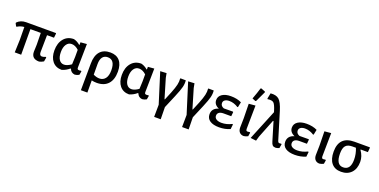

<svg xmlns="http://www.w3.org/2000/svg" viewBox="-24 -1642 5424 2746"><g transform="rotate(20 2687.5 -268.5)"><path d="M124 0 131 -193 129 -388Q75 -385 25 -354L15 -356L-6 -396L-5 -407Q48 -461 131 -461H583L587 -454L580 -389H474L470 -131Q470 -77 508 -77Q532 -77 564 -92L573 -84L562 -22Q529 -2 496 5Q378 5 378 -103L382 -211L379 -389H221L222 0Z M840 6Q749 6 698 -55.5Q647 -117 647 -222Q647 -333 703 -400.5Q759 -468 855 -468Q907 -456 953 -416L958 -417V-457L1053 -465L1047 -107Q1047 -88 1053.5 -81Q1060 -74 1078 -74Q1093 -74 1104 -78L1113 -71L1103 -15Q1073 3 1038 6Q979 -1 960 -55H951Q904 -14 840 6ZM742 -232Q742 -157 769.5 -116.5Q797 -76 844 -76Q892 -76 953 -120L958 -234V-342Q905 -391 851 -391Q801 -391 771.5 -348Q742 -305 742 -232Z M1198 185 1201 -222Q1201 -341 1255 -404Q1309 -467 1412 -467Q1504 -467 1554.5 -410Q1605 -353 1605 -244Q1605 -122 1545 -56.5Q1485 9 1373 9Q1334 9 1296 0L1297 185ZM1294 -248 1295 -87Q1344 -63 1387 -63Q1444 -63 1477 -105.5Q1510 -148 1510 -231Q1510 -390 1400 -390Q1349 -390 1321.5 -354Q1294 -318 1294 -248Z M1866 6Q1775 6 1724 -55.5Q1673 -117 1673 -222Q1673 -333 1729 -400.5Q1785 -468 1881 -468Q1933 -456 1979 -416L1984 -417V-457L2079 -465L2073 -107Q2073 -88 2079.5 -81Q2086 -74 2104 -74Q2119 -74 2130 -78L2139 -71L2129 -15Q2099 3 2064 6Q2005 -1 1986 -55H1977Q1930 -14 1866 6ZM1768 -232Q1768 -157 1795.5 -116.5Q1823 -76 1870 -76Q1918 -76 1979 -120L1984 -234V-342Q1931 -391 1877 -391Q1827 -391 1797.5 -348Q1768 -305 1768 -232Z M2313 185 2315 0 2171 -459 2266 -464 2279 -396 2366 -103H2372L2423 -226Q2457 -311 2468.5 -362Q2480 -413 2475 -457L2480 -462L2560 -461Q2565 -410 2552 -357.5Q2539 -305 2494 -198L2410 1L2413 185Z M2738 185 2740 0 2596 -459 2691 -464 2704 -396 2791 -103H2797L2848 -226Q2882 -311 2893.5 -362Q2905 -413 2900 -457L2905 -462L2985 -461Q2990 -410 2977 -357.5Q2964 -305 2919 -198L2835 1L2838 185Z M3235 8Q3145 8 3094.5 -25.5Q3044 -59 3044 -123Q3044 -213 3142 -242Q3064 -276 3064 -346Q3064 -403 3113.5 -436Q3163 -469 3246 -469Q3340 -469 3408 -435L3392 -358L3384 -354Q3317 -397 3247 -397Q3207 -397 3182 -380.5Q3157 -364 3157 -334Q3157 -289 3208 -270L3348 -271L3352 -264L3346 -201H3229Q3185 -201 3161.5 -183.5Q3138 -166 3138 -135Q3138 -101 3167.5 -82.5Q3197 -64 3247 -64Q3323 -64 3400 -103L3409 -98L3401 -25Q3324 8 3235 8Z M3604 -717 3614 -722 3678 -697 3681 -687Q3654 -628 3606 -528L3596 -523L3545 -544Q3584 -648 3604 -717ZM3610 5Q3569 5 3545 -21Q3521 -47 3521 -94L3524 -235L3520 -454L3620 -463L3615 -108Q3616 -88 3621.5 -81Q3627 -74 3642 -74Q3653 -74 3672 -78L3681 -71L3672 -15Q3639 2 3610 5Z M3799 6 3713 -4 3901 -464 3896 -480Q3869 -570 3843 -594Q3817 -618 3750 -608L3746 -617L3763 -701Q3847 -709 3891 -671Q3935 -633 3972 -514L4098 -100Q4104 -80 4115 -75.5Q4126 -71 4152 -76L4160 -70L4149 -8Q4113 6 4093 6Q4063 5 4048 -10Q4033 -25 4022 -64L3938 -343H3930L3819 -63Z M4387 8Q4297 8 4246.5 -25.5Q4196 -59 4196 -123Q4196 -213 4294 -242Q4216 -276 4216 -346Q4216 -403 4265.5 -436Q4315 -469 4398 -469Q4492 -469 4560 -435L4544 -358L4536 -354Q4469 -397 4399 -397Q4359 -397 4334 -380.5Q4309 -364 4309 -334Q4309 -289 4360 -270L4500 -271L4504 -264L4498 -201H4381Q4337 -201 4313.5 -183.5Q4290 -166 4290 -135Q4290 -101 4319.5 -82.5Q4349 -64 4399 -64Q4475 -64 4552 -103L4561 -98L4553 -25Q4476 8 4387 8Z M4762 5Q4721 5 4697 -21Q4673 -47 4673 -94L4676 -235L4672 -454L4772 -463L4767 -108Q4768 -88 4773.5 -81Q4779 -74 4794 -74Q4805 -74 4824 -78L4833 -71L4824 -15Q4791 2 4762 5Z M5091 9Q4996 9 4945.5 -52Q4895 -113 4895 -227Q4895 -461 5128 -461H5360L5364 -454L5358 -387H5249L5247 -381Q5303 -304 5303 -217Q5303 -112 5246 -51.5Q5189 9 5091 9ZM5098 -61Q5210 -61 5210 -217Q5210 -304 5176 -387H5121Q5052 -387 5021 -351.5Q4990 -316 4990 -233Q4990 -61 5098 -61Z"/></g></svg>

Font: Alegreya Sans Medium
Style: Regular
Weight: 500
Designer: Juan Pablo del Peral
Foundry: Huerta Tipografica
Version: Version 2.007